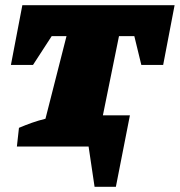

<svg xmlns="http://www.w3.org/2000/svg" viewBox="-20 -564 692 739"><path d="M344 155 321 0H45L53 -72Q79 -83 103 -91.5Q127 -100 155 -107L236 -425H179L107 -314H22L66 -544H652L608 -314H524L497 -425H438L376 -120H480L426 155Z"/></svg>

Font: Piazzolla SC Black
Style: Italic
Weight: 900
Italic angle: -11.3°
Designer: Juan Pablo del Peral
Foundry: Huerta Tipografica
Version: Version 1.330